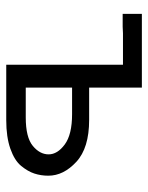

<svg xmlns="http://www.w3.org/2000/svg" viewBox="52 -538 485 630"><g transform="rotate(90 295.0 -222.5)"><path d="M25 -382V-445H267V-272H373Q465 -272 510.5 -230Q556 -188 556 -138Q556 -114 549 -92.5Q542 -71 524 -49Q506 -27 467.5 -13.5Q429 0 374 0H192V-383H89L67 -382ZM267 -64H365Q430 -64 458 -87Q486 -110 486 -139Q486 -168 453.5 -192Q421 -216 354 -216H267Z"/></g></svg>

Font: CMU Sans Serif
Style: Medium
Weight: 500
Version: Version 0.7.0